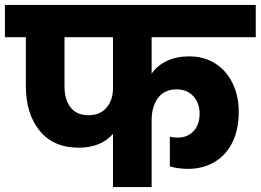

<svg xmlns="http://www.w3.org/2000/svg" viewBox="-37 -760 1059 780"><path d="M579 -609V-461Q602 -494 641 -512.5Q680 -531 731 -531Q793 -531 838.5 -501.5Q884 -472 908.5 -420.5Q933 -369 933 -306Q933 -234 907 -181.5Q881 -129 834 -101.5Q787 -74 727 -74Q687 -74 653 -84V-205Q666 -201 685 -201Q725 -201 749.5 -227.5Q774 -254 774 -298Q774 -341 748.5 -369Q723 -397 681 -397Q631 -397 605 -362Q579 -327 579 -271V0H422V-216Q372 -160 283 -160Q180 -160 124 -229Q68 -298 68 -410V-609H-17V-740H1002V-609ZM422 -609H225V-410Q225 -356 249.5 -324Q274 -292 323 -292Q370 -292 396 -323Q422 -354 422 -401Z"/></svg>

Font: MSTAGE
Style: Bold
Weight: 700
Designer: Ninad Kale (Devanagari), Jonny Pinhorn (Latin)
Foundry: Indian Type Foundry
Version: 4.004